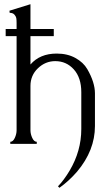

<svg xmlns="http://www.w3.org/2000/svg" viewBox="-20 -685 515 914"><path d="M7 -513V-547H59V-576Q59 -591 57.5 -599Q56 -607 48.5 -615.5Q41 -624 26 -624L25 -634L125 -665V-547H236V-513H125V-378Q170 -430 250 -430Q301 -430 339 -409Q377 -388 395.5 -356Q414 -324 423 -295Q432 -266 432 -241V-85Q432 31 347 132Q308 177 263 209L256 202Q284 173 311 128Q367 34 367 -71V-246Q367 -315 331.5 -354.5Q296 -394 243 -394Q196 -394 160.5 -360Q125 -326 125 -276V-65Q125 -47 133.5 -28.5Q142 -10 155 -10V0H29V-10Q42 -10 50.5 -28.5Q59 -47 59 -65V-513Z"/></svg>

Font: Forum
Style: Regular
Weight: 400
Designer: Denis Masharov
Foundry: Denis Masharov
Version: Version 1.000